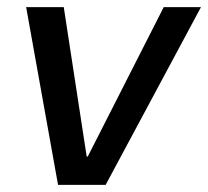

<svg xmlns="http://www.w3.org/2000/svg" viewBox="-20 -516 581 536"><path d="M142 0 53 -496H158L222 -79H225L437 -496H541L275 0Z"/></svg>

Font: DM Sans 36pt Medium
Style: Italic
Weight: 500
Italic angle: -10°
Designer: Colophon Foundry, Jonny Pinhorn
Foundry: Colophon Foundry
Version: Version 4.004;gftools[0.9.30]